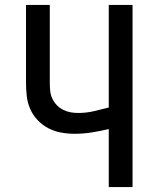

<svg xmlns="http://www.w3.org/2000/svg" viewBox="-20 -755 640 775"><path d="M419 0V-234Q385 -226 350.5 -220.5Q316 -215 281 -215Q253 -215 226 -220Q199 -225 175 -237.5Q151 -250 132 -270Q113 -290 102 -315Q91 -340 88 -367Q85 -394 85 -422V-735H181V-422Q181 -406 182.5 -389.5Q184 -373 190.5 -358.5Q197 -344 208 -332Q219 -320 233.5 -312.5Q248 -305 263.5 -302Q279 -299 296 -299Q327 -299 358 -306Q389 -313 419 -321V-735H515V0Z"/></svg>

Font: Iosevka Fixed Medium Extended
Style: Regular
Weight: 500
Width: 7
Monospace: yes
Designer: Belleve Invis
Foundry: Belleve Invis
Version: Version 24.1.1; ttfautohint (v1.8.4)